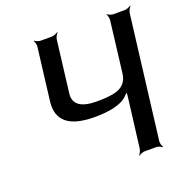

<svg xmlns="http://www.w3.org/2000/svg" viewBox="-122 -771 861 893"><g transform="rotate(-20 309.0 -324.5)"><path d="M462 -269 431 -20C430 -11 423 4 417 9L419 11C424 6 440 0 449 0H506C515 0 529 6 534 11L536 9C532 4 527 -11 528 -20L603 -629C604 -638 612 -653 618 -658L616 -660C610 -655 595 -649 586 -649H529C520 -649 505 -655 501 -660L499 -658C503 -653 507 -638 506 -629L475 -374C471 -346 459 -326 437 -313C415 -300 376 -294 319 -294C240 -294 204 -321 211 -374L242 -629C243 -638 251 -653 257 -658L255 -660C249 -655 234 -649 225 -649H169C160 -649 145 -655 141 -660L139 -658C143 -653 147 -638 146 -629L114 -368C103 -275 160 -229 285 -229C348 -229 420 -238 453 -276C458 -281 465 -287 468 -292L464 -294C462 -288 463 -276 462 -269Z"/></g></svg>

Font: Gamestation Storm Oblique 
Style: Italic
Weight: 400
Designer: Jonas Hecksher
Foundry: Jonas Hecksher, Playtypeª, e-types AS
Version: Version 1.003